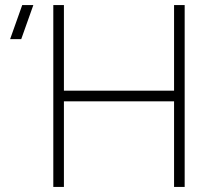

<svg xmlns="http://www.w3.org/2000/svg" viewBox="-20 -740 821 760"><path d="M191 0V-720H233V-381H669V-720H711V0H669V-339H233V0ZM64 -585H20L68 -720H112Z"/></svg>

Font: Manrope
Style: Regular
Weight: 400
Designer: Mikhail Sharanda
Foundry: Mikhail Sharanda
Version: Version 4.503